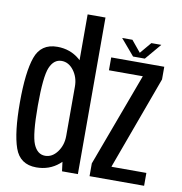

<svg xmlns="http://www.w3.org/2000/svg" viewBox="-86 -865 898 948"><g transform="rotate(10 363.0 -391.0)"><path d="M287 0H366.5V-785H277V-77ZM158 3Q223 3 270.2 -36.8Q317.5 -76.5 317.5 -130.5L277 -175.5Q277 -129.5 251.8 -95.2Q226.5 -61 191 -61Q152 -61 132.5 -107Q113 -153 113 -299Q113 -445 132.5 -490.8Q152 -536.5 191 -536.5Q226.5 -536.5 251.8 -502.8Q277 -469 277 -423.5L317.5 -467Q317.5 -521.5 270.2 -561.5Q223 -601.5 158 -601.5Q76 -601.5 49.5 -526.2Q23 -451 23 -299Q23 -148 49.5 -72.5Q76 3 158 3ZM425 0H698.5V-64.5H524V-67L694.5 -532.5V-596H428.5V-531.5H598V-530.5L425 -64ZM534 -619H593L661.5 -700H611.5L563.5 -643L516.5 -700H465Z"/></g></svg>

Font: Anybody Condensed
Style: Regular
Weight: 400
Width: 3
Designer: Tyler Finck
Foundry: Etcetera Type Company
Version: Version 1.113;gftools[0.9.25]